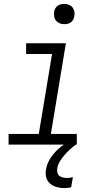

<svg xmlns="http://www.w3.org/2000/svg" viewBox="-20 -742 540 985"><path d="M374 0H24V-55H179L247 -465H114V-520H318L241 -55H374ZM310 -618Q297 -618 286 -622.5Q275 -627 267.5 -636Q260 -645 258 -657.5Q256 -670 258 -683Q259 -691 264 -699.5Q269 -708 276.5 -713Q284 -718 292.5 -720Q301 -722 309 -722Q322 -722 333.5 -717.5Q345 -713 352 -704Q359 -695 361.5 -682.5Q364 -670 361 -657Q360 -649 355 -640.5Q350 -632 343 -627Q336 -622 327 -620Q318 -618 310 -618ZM310 223Q290 223 270.5 217.5Q251 212 236.5 199.5Q222 187 217 167.5Q212 148 216 128Q220 100 236 74Q252 48 274 27Q296 6 321.5 -10Q347 -26 375 -37L369 0Q353 12 338 25.5Q323 39 310 54.5Q297 70 286.5 87Q276 104 274 122Q272 133 274.5 143.5Q277 154 284.5 160Q292 166 302.5 168.5Q313 171 323 171Q331 171 339 170Q347 169 354 167L345 219Q336 221 327.5 222Q319 223 310 223Z"/></svg>

Font: Iosevka Term Curly Lt Obl
Style: Regular
Weight: 300
Italic angle: -9°
Designer: Belleve Invis
Foundry: Belleve Invis
Version: Version 32.3.0